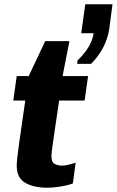

<svg xmlns="http://www.w3.org/2000/svg" viewBox="-20 -866 545 896"><path d="M201 10Q137 10 97.5 -13Q58 -36 58 -93Q58 -105 61 -133.5Q64 -162 70 -203Q76 -244 83 -293.5Q90 -343 98 -397H42L58 -511H114L191 -674H304L272 -511H391L375 -397H256Q246 -327 237.5 -272Q229 -217 224.5 -182Q220 -147 220 -138Q220 -109 235 -101Q250 -93 270 -93Q281 -93 300.5 -97.5Q320 -102 333 -107L320 -10Q305 -4 283.5 0.5Q262 5 240 7.5Q218 10 201 10ZM340 -568 342 -584Q373 -614 392.5 -645.5Q412 -677 417 -711H359L378 -846H505L490 -732Q483 -685 461 -643.5Q439 -602 405 -568Z"/></svg>

Font: Chivo Medium
Style: Bold Italic
Weight: 700
Italic angle: -8.05°
Version: Version 2.002